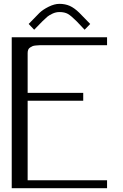

<svg xmlns="http://www.w3.org/2000/svg" viewBox="-20 -987 644 1007"><path d="M541.5 -791.5V-750H208.5Q194.3 -750 187.3 -749.8Q180.2 -749.5 168.5 -748.5Q156.7 -747.6 150.6 -744.9Q144.5 -742.2 137.7 -737.8Q130.9 -733.4 127.9 -726.1Q125 -718.8 125 -708.5V-500H416.5V-458.5H125V-41.5H541.5V0H41.5V-791.5ZM453.1 -861.3 423.8 -831.1 381.3 -876Q353 -904.3 335.9 -914.1Q318.8 -923.8 291.5 -923.8Q272.9 -923.8 254.9 -915.3Q236.8 -906.7 227.1 -898.4Q217.3 -890.1 203.1 -876L159.2 -831.1L130.4 -861.3L186.5 -918.9Q204.6 -936.5 235.1 -951.7Q265.6 -966.8 291.5 -966.8Q321.8 -966.8 345.9 -956.1Q370.1 -945.3 396 -919.9Z"/></svg>

Font: Gputeks
Style: Regular
Weight: 500
Version: Version 0.9